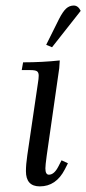

<svg xmlns="http://www.w3.org/2000/svg" viewBox="-20 -663 310 690"><path d="M58.1 -411.1 63 -439Q131.8 -439 194.8 -445.8L192.9 -418L147.9 -104Q143.1 -68.8 143.1 -58.1Q143.1 -35.2 155.8 -35.2Q174.8 -35.2 189.9 -64.9L201.2 -86.9L224.1 -76.2L212.9 -54.2Q181.6 6.8 123 6.8Q73.2 6.8 73.2 -47.9Q73.2 -71.8 78.1 -105L116.2 -363.8Q119.1 -380.9 119.1 -391.1Q119.1 -402.8 112.8 -407Q106.4 -411.1 88.9 -411.1ZM146 -502 191.9 -594.2Q205.6 -621.1 217.5 -632.1Q229.5 -643.1 245.1 -643.1Q260.7 -643.1 270 -624L167 -493.2Z"/></svg>

Font: Dihjauti S
Style: Italic
Weight: 400
Italic angle: -9°
Designer: T. Christopher White
Version: Version 3.0.0